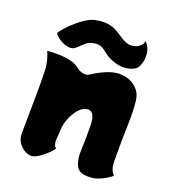

<svg xmlns="http://www.w3.org/2000/svg" viewBox="-145 -924 941 1039"><g transform="rotate(20 325.0 -404.5)"><path d="M57 -670Q67 -687 87 -708.5Q107 -730 131.5 -751Q156 -772 181 -787Q206 -802 226 -806Q270 -815 299.5 -810Q329 -805 350.5 -793Q372 -781 390.5 -768Q409 -755 431 -747Q450 -741 470 -745Q490 -749 505 -762Q520 -775 522 -793Q549 -765 552 -727Q555 -689 540 -657Q530 -633 491 -622.5Q452 -612 408 -625Q380 -634 362.5 -645Q345 -656 332.5 -666.5Q320 -677 306 -683Q292 -689 270 -687Q241 -683 226 -671.5Q211 -660 185 -634Q167 -616 140.5 -619.5Q114 -623 90.5 -638Q67 -653 57 -670ZM585 -126Q586 -83 598 -65.5Q610 -48 610 -48Q610 -48 593 -35.5Q576 -23 547 -10Q518 3 482 3Q429 3 413 -26Q397 -55 396 -101Q396 -109 397 -136Q398 -163 398.5 -197Q399 -231 398 -260.5Q397 -290 394 -302Q388 -324 377 -332Q366 -340 351 -338Q326 -335 304 -309.5Q282 -284 268 -249Q254 -214 254 -182Q253 -166 252 -150.5Q251 -135 250 -123Q249 -114 252.5 -101Q256 -88 266 -80Q259 -68 238.5 -48.5Q218 -29 194.5 -13.5Q171 2 154 3Q137 4 116 -7Q95 -18 79.5 -40Q64 -62 63 -92Q63 -100 63.5 -129Q64 -158 64.5 -199.5Q65 -241 65.5 -286.5Q66 -332 66 -375Q66 -418 65 -450Q65 -477 59 -502.5Q53 -528 46.5 -544.5Q40 -561 40 -561Q49 -562 71.5 -563Q94 -564 122 -562.5Q150 -561 177.5 -554Q205 -547 224 -532Q244 -516 264 -512.5Q284 -509 296 -517Q331 -540 367.5 -556.5Q404 -573 437 -577Q454 -579 477.5 -575.5Q501 -572 523.5 -560Q546 -548 562.5 -526.5Q579 -505 583 -471Q590 -413 587 -329.5Q584 -246 585 -126Z"/></g></svg>

Font: Potta One
Style: Regular
Weight: 400
Designer: 108,108go
Foundry: Font Zone 108
Version: Version 1.000